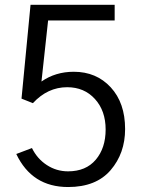

<svg xmlns="http://www.w3.org/2000/svg" viewBox="-20 -751 596 789"><path d="M46.9 -118.2 111.3 -142.6Q132.8 -98.6 172.4 -72.8Q211.9 -46.9 259.8 -46.9Q333 -46.9 373.5 -94.7Q414.1 -142.6 414.1 -218.8Q414.1 -295.9 370.1 -344.2Q326.2 -392.6 255.9 -392.6Q175.8 -392.6 115.2 -327.1L68.4 -345.7L105.5 -731.4H451.2V-667H177.7L150.4 -416Q208 -456.1 283.2 -456.1Q376 -456.1 435.1 -392.1Q494.1 -328.1 494.1 -220.7Q494.1 -121.1 434.6 -51.8Q375 17.6 259.8 17.6Q111.3 17.6 46.9 -118.2Z"/></svg>

Font: Batunionen A1
Style: Regular
Weight: 400
Designer: HanYang I&C Co.,Ltd.
Foundry: HanYang I&C Co.,Ltd.
Version: Version 2.50; ttfautohint (v1.6)